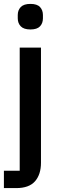

<svg xmlns="http://www.w3.org/2000/svg" viewBox="-23 -764 308 984"><path d="M78 -520H187V70Q187 130 156.5 165Q126 200 60 200H-3V111H78ZM133 -613Q99 -613 83.5 -629Q68 -645 68 -670V-687Q68 -712 83.5 -728Q99 -744 133 -744Q167 -744 182 -728Q197 -712 197 -687V-670Q197 -645 182 -629Q167 -613 133 -613Z"/></svg>

Font: IBM Plex Sans Devanagari Medium
Style: Regular
Weight: 500
Designer: Mike Abbink, Paul van der Laan, Pieter van Rosmalen, Erin McLaughlin
Foundry: Bold Monday
Version: Version 1.1